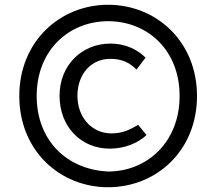

<svg xmlns="http://www.w3.org/2000/svg" viewBox="-20 -748 904 806"><path d="M807 -345C807 -115 636 38 434 38C232 38 61 -115 61 -345C61 -574 232 -728 434 -728C636 -728 807 -574 807 -345ZM734 -345C734 -540 597 -659 434 -659C271 -659 134 -539 134 -345C134 -159 260 -36 434 -28C597 -28 734 -151 734 -345ZM560 -224 595 -181C562 -150 507 -124 441 -124C320 -124 230 -216 230 -346C230 -476 325 -565 443 -565C512 -565 561 -536 591 -506L553 -456C525 -484 493 -501 443 -501C362 -501 305 -436 305 -346C305 -256 365 -188 448 -188C498 -188 531 -207 560 -224Z"/></svg>

Font: Repo Medium
Style: Regular
Weight: 500
Designer: Stefan Peev
Foundry: Context Ltd
Version: Version 1.502